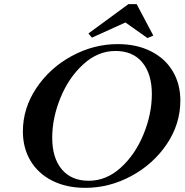

<svg xmlns="http://www.w3.org/2000/svg" viewBox="-20 -895 887 923"><path d="M90 -263Q90 -375 155 -472Q220 -569 325.5 -626Q431 -683 546 -683Q637 -683 705.5 -648.5Q774 -614 810.5 -552.5Q847 -491 847 -412Q847 -299 782 -202.5Q717 -106 611.5 -49Q506 8 390 8Q299 8 231 -26.5Q163 -61 126.5 -122.5Q90 -184 90 -263ZM710 -443Q710 -539 664.5 -594.5Q619 -650 535 -650Q451 -650 381 -586.5Q311 -523 271 -425.5Q231 -328 231 -233Q231 -136 277 -81Q323 -26 407 -26Q491 -26 560.5 -89Q630 -152 670 -249.5Q710 -347 710 -443ZM405 -734 597 -875H637L717 -724L689 -712L583 -787L422 -714Z"/></svg>

Font: Ibarra Real Nova SemiBold
Style: Italic
Weight: 600
Italic angle: -22°
Designer: Jose Maria Ribagorda & Octavio Pardo
Foundry: Octavio Pardo
Version: Version 1.014